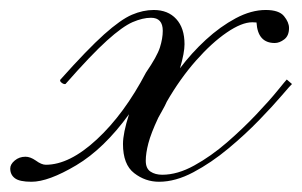

<svg xmlns="http://www.w3.org/2000/svg" viewBox="-63 -354 590 375"><path d="M-1.5 1Q-24.9 1 -33.9 -5.9Q-43 -12.7 -43 -24.9Q-43 -33.2 -34.2 -40.5Q-25.4 -47.9 -13.2 -47.9Q-3.9 -47.9 6.8 -40.5Q18.1 -32.2 26.4 -32.2Q72.8 -32.2 126.2 -81.8Q179.7 -131.3 222.2 -212.4Q243.7 -243.7 249.3 -261.2Q254.9 -278.8 254.9 -293.9Q254.9 -319.3 231.9 -319.3Q215.8 -319.3 196 -310.8Q176.3 -302.2 145.8 -274.7Q115.2 -247.1 64.9 -189.9Q61 -189 56.2 -193.4Q53.7 -195.8 54.7 -198.2Q107.9 -257.8 140.4 -286.9Q172.9 -315.9 194.6 -325.2Q216.3 -334.5 237.3 -334.5Q265.1 -334.5 281.2 -316.9Q297.4 -299.3 297.4 -267.6Q297.4 -251 288.6 -220.7Q311 -250.5 339.1 -276.4Q367.2 -302.2 397.5 -318.4Q427.7 -334.5 456.1 -334.5Q481.9 -334.5 491.7 -322.5Q501.5 -310.5 501.5 -299.3Q501.5 -284.2 492.2 -277.1Q482.9 -270 473.6 -270Q440.4 -270 438 -310.1Q434.6 -310.5 429.7 -310.5Q409.2 -310.5 379.9 -290.5Q350.6 -270.5 319.6 -235.4Q288.6 -200.2 262.7 -155.3Q259.3 -147.5 254.9 -139.9Q250.5 -132.3 246.1 -124Q231.9 -93.8 226.8 -74.2Q221.7 -54.7 221.7 -40Q221.7 -24.9 231 -18.8Q240.2 -12.7 253.9 -12.7Q283.7 -12.7 316.4 -30.8Q349.1 -48.8 380.4 -75.9Q411.6 -103 437.5 -130.4Q463.4 -157.7 479.2 -177.2Q495.1 -196.8 497.1 -198.7L507.3 -189.9Q504.9 -188 487.8 -168Q470.7 -147.9 443.6 -119.9Q416.5 -91.8 383.1 -64Q349.6 -36.1 314.7 -17.6Q279.8 1 247.6 1Q220.7 1 199 -15.9Q177.2 -32.7 177.2 -72.8Q177.2 -93.8 189 -130.9Q140.1 -63.5 85.9 -31.2Q31.7 1 -1.5 1Z"/></svg>

Font: Pinyon Script
Style: Regular
Weight: 400
Designer: Nicole Fally, Eben Sorkin
Foundry: Sorkin Type Co.
Version: Version 1.008; ttfautohint (v1.8.4.7-5d5b)